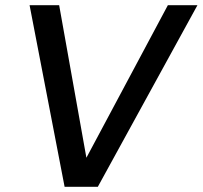

<svg xmlns="http://www.w3.org/2000/svg" viewBox="-20 -720 781 740"><path d="M94 -700H208L313 -112L627 -700H741L357 0H229Z"/></svg>

Font: Rethink Sans Medium
Style: Italic
Weight: 500
Italic angle: -10°
Designer: The Rethink Sans project authors (Hans Thiessen). DM Sans designed by Colophon Foundry.
Foundry: Rethink Communications LLC
Version: Version 1.001